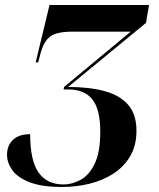

<svg xmlns="http://www.w3.org/2000/svg" viewBox="-20 -734 632 764"><path d="M227 10Q146 10 97.5 -9Q49 -28 28.5 -57.5Q8 -87 8 -118Q8 -155 31.5 -177.5Q55 -200 100 -200Q100 -95 133.5 -47.5Q167 0 233 0Q267 0 301 -18.5Q335 -37 357 -83Q379 -129 379 -209Q379 -299 347.5 -338.5Q316 -378 252 -378H233L235 -388L500 -608H267Q207 -608 181 -589.5Q155 -571 142 -524L132 -486H122L177 -714H573L561 -643L251 -388Q335 -388 396 -371.5Q457 -355 490 -317Q523 -279 523 -214Q523 -154 497.5 -111.5Q472 -69 429.5 -42Q387 -15 334.5 -2.5Q282 10 227 10Z"/></svg>

Font: Noto Serif Display SemiCondensed
Style: Bold Italic
Weight: 700
Width: 4
Italic angle: -12°
Designer: Monotype Design Team
Foundry: Monotype Imaging Inc.
Version: Version 2.009